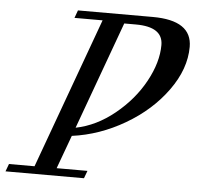

<svg xmlns="http://www.w3.org/2000/svg" viewBox="-90 -713 786 764"><g transform="rotate(5 302.5 -331.5)"><path d="M-40.5 0 -29.3 -30.3H72.8L292 -632.3H179.7L190.9 -663.1H489.7Q646.5 -663.1 646.5 -557.1Q646.5 -469.2 584.2 -382.8Q522 -296.4 420.9 -237.3Q319.8 -178.2 210 -163.6L161.1 -30.3H284.2L272.9 0ZM425.3 -627.4H378.9L222.2 -197.3Q303.7 -213.4 377 -272.9Q450.2 -332.5 491.9 -409.2Q533.7 -485.8 533.7 -554.7Q533.7 -627.4 425.3 -627.4Z"/></g></svg>

Font: Elstob 10pt
Style: Italic
Weight: 400
Italic angle: -20°
Designer: Peter S. Baker
Version: Version 1.015